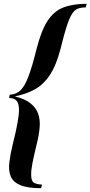

<svg xmlns="http://www.w3.org/2000/svg" viewBox="-20 -802 476 1010"><path d="M196 188Q125 188 87 172Q49 156 36.5 126Q24 96 29 53.5Q34 11 47 -43Q64 -110 72 -154.5Q80 -199 80 -227Q79 -258 67.5 -271.5Q56 -285 33 -286H28L31 -304H36Q68 -307 89.5 -328.5Q111 -350 130.5 -402Q150 -454 173 -547Q197 -641 230 -692Q263 -743 313 -762.5Q363 -782 436 -782L431 -763Q407 -763 389.5 -756.5Q372 -750 358.5 -728.5Q345 -707 331 -664Q317 -621 299 -547Q276 -458 242 -407Q208 -356 161.5 -331Q115 -306 58 -295Q111 -282 140.5 -258.5Q170 -235 181 -203Q192 -171 188.5 -131Q185 -91 173 -43Q158 18 150.5 57Q143 96 144 119Q144 150 158.5 159Q173 168 201 169Z"/></svg>

Font: Playfair Display SemiBold
Style: Italic
Weight: 600
Italic angle: -14°
Designer: Claus Eggers Sørensen
Foundry: Claus Eggers Sørensen
Version: Version 1.203